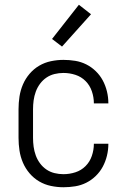

<svg xmlns="http://www.w3.org/2000/svg" viewBox="-20 -780 540 808"><path d="M247 8Q221 8 194.5 2.5Q168 -3 145 -16.5Q122 -30 104.5 -50.5Q87 -71 76.5 -95.5Q66 -120 62 -146.5Q58 -173 58 -200V-320Q58 -347 62 -373.5Q66 -400 76.5 -424.5Q87 -449 104.5 -469.5Q122 -490 145 -503.5Q168 -517 194.5 -522.5Q221 -528 247 -528Q272 -528 296.5 -524Q321 -520 343 -509Q365 -498 383 -480.5Q401 -463 412.5 -441.5Q424 -420 430 -395.5Q436 -371 436 -346V-345H375V-346Q375 -371 366.5 -396Q358 -421 340 -439Q322 -457 297.5 -465Q273 -473 247 -473Q228 -473 209.5 -468.5Q191 -464 175.5 -453.5Q160 -443 148.5 -427.5Q137 -412 130.5 -394Q124 -376 121.5 -357.5Q119 -339 119 -320V-200Q119 -181 121.5 -162.5Q124 -144 130.5 -126Q137 -108 148.5 -92.5Q160 -77 175.5 -66.5Q191 -56 209.5 -51.5Q228 -47 247 -47Q273 -47 297.5 -55Q322 -63 340 -81Q358 -99 366.5 -124Q375 -149 375 -174V-175H436V-174Q436 -149 430 -124.5Q424 -100 412.5 -78.5Q401 -57 383 -39.5Q365 -22 343 -11Q321 0 296.5 4Q272 8 247 8ZM241 -584 199 -616 312 -760 363 -720Z"/></svg>

Font: Iosevka Custom Light
Style: Regular
Weight: 300
Monospace: yes
Designer: Belleve Invis
Foundry: Belleve Invis
Version: Version 27.3.5